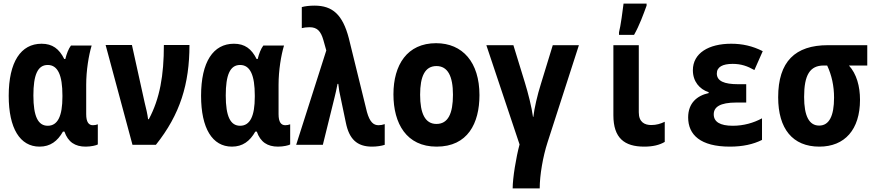

<svg xmlns="http://www.w3.org/2000/svg" viewBox="-20 -798 4810 1058"><path d="M198 10C257 10 297 -20 327 -73H335C355 -15 394 10 452 10C482 10 511 3 519 -2V-113C512 -110 501 -108 492 -108C469 -108 455 -125 455 -169V-331C455 -410 469 -494 485 -547H371C358 -530 347 -502 340 -473H334C306 -529 269 -557 209 -557C95 -557 28 -457 28 -270C28 -91 90 10 198 10ZM243 -105C190 -105 164 -156 164 -272C164 -384 187 -440 243 -440C299 -440 324 -383 324 -272V-265C324 -158 298 -105 243 -105Z M710 0H839C973 -168 1024 -336 1024 -550H883C883 -383 861 -255 800 -141H796C793 -167 785 -202 777 -233L707 -550H562Z M1258 10C1317 10 1357 -20 1387 -73H1395C1415 -15 1454 10 1512 10C1542 10 1571 3 1579 -2V-113C1572 -110 1561 -108 1552 -108C1529 -108 1515 -125 1515 -169V-331C1515 -410 1529 -494 1545 -547H1431C1418 -530 1407 -502 1400 -473H1394C1366 -529 1329 -557 1269 -557C1155 -557 1088 -457 1088 -270C1088 -91 1150 10 1258 10ZM1303 -105C1250 -105 1224 -156 1224 -272C1224 -384 1247 -440 1303 -440C1359 -440 1384 -383 1384 -272V-265C1384 -158 1358 -105 1303 -105Z M2030 10C2055 10 2083 6 2100 0V-114C2089 -110 2077 -108 2066 -108C2039 -108 2018 -124 2002 -181L1902 -588C1868 -717 1813 -767 1713 -767C1686 -767 1661 -764 1643 -759V-643C1655 -646 1668 -648 1686 -648C1728 -648 1748 -626 1762 -577L1778 -520L1612 0H1759L1824 -263C1828 -279 1835 -309 1840 -336H1844C1847 -308 1851 -284 1858 -255L1886 -121C1904 -33 1946 10 2030 10Z M2386 10C2557 10 2622 -118 2622 -274C2622 -455 2529 -560 2383 -560C2224 -560 2148 -441 2148 -278C2148 -117 2220 10 2386 10ZM2385 -115C2323 -115 2295 -172 2295 -276C2295 -378 2322 -434 2385 -434C2447 -434 2476 -379 2476 -276C2476 -172 2449 -115 2385 -115Z M2805 240H2954C2954 167 2972 64 2997 -13L3170 -549H3026L2961 -337C2941 -274 2924 -200 2919 -154H2917C2910 -207 2890 -286 2872 -344L2809 -549H2660L2843 -2C2824 68 2805 183 2805 240Z M3391 -620V-606H3474C3504 -659 3525 -718 3543 -767V-778H3416C3412 -745 3400 -653 3391 -620ZM3530 10C3578 10 3614 1 3643 -16V-127C3620 -116 3597 -109 3569 -109C3533 -109 3500 -124 3500 -179V-549H3360V-163C3360 -37 3421 10 3530 10Z M4002 10C4073 10 4131 -3 4179 -27V-146C4133 -121 4078 -105 4018 -105C3947 -105 3913 -127 3913 -168C3913 -208 3947 -233 4038 -233H4092V-334H4047C3971 -334 3930 -351 3930 -393C3930 -429 3962 -446 4017 -446C4064 -446 4098 -434 4137 -412L4183 -516C4126 -545 4070 -557 4009 -557C3885 -557 3798 -505 3798 -411C3798 -349 3835 -306 3885 -290V-285C3821 -271 3772 -230 3772 -151C3772 -55 3840 10 4002 10Z M4495 10C4635 10 4719 -84 4719 -248C4719 -323 4700 -391 4658 -437H4759V-549H4542C4362 -549 4268 -459 4268 -262C4268 -88 4348 10 4495 10ZM4494 -106C4439 -106 4411 -158 4411 -264C4411 -385 4443 -437 4519 -437H4538C4563 -384 4576 -324 4576 -260C4576 -159 4549 -106 4494 -106Z"/></svg>

Font: Noto Sans Mono Condensed ExtraBold
Style: Regular
Weight: 800
Width: 3
Designer: Monotype Design Team
Foundry: Monotype Imaging Inc.
Version: Version 2.014